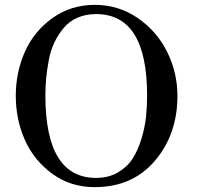

<svg xmlns="http://www.w3.org/2000/svg" viewBox="-20 -757 818 791"><path d="M371 -737Q468 -737 547 -683Q626 -629 668.5 -543.5Q711 -458 711 -362Q711 -204 618.5 -95Q526 14 370 14Q271 14 195.5 -41Q120 -96 82.5 -180.5Q45 -265 45 -362Q45 -459 82.5 -543.5Q120 -628 196 -682.5Q272 -737 371 -737ZM167 -364Q167 -24 376 -24Q427 -24 465.5 -46.5Q504 -69 526 -103Q548 -137 562.5 -184.5Q577 -232 581.5 -275Q586 -318 586 -364Q586 -699 376 -699Q333 -699 299 -684Q265 -669 242.5 -642Q220 -615 204.5 -583Q189 -551 181.5 -511.5Q174 -472 170.5 -437Q167 -402 167 -364Z"/></svg>

Font: Academico
Style: Regular
Weight: 400
Foundry: Steinberg Media Technologies GmbH
Version: Version 0.902